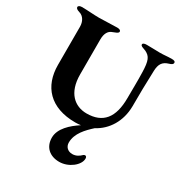

<svg xmlns="http://www.w3.org/2000/svg" viewBox="-213 -805 1171 1243"><g transform="rotate(30 372.5 -184.0)"><path d="M710 -655C672 -655 657 -651 620 -651C589 -651 572 -653 524 -653C506 -653 494 -649 494 -639C494 -626 519 -622 534 -615C572 -596 585 -572 587 -483C589 -422 587 -344 587 -292C587 -145 528 -73 407 -73C318 -73 245 -134 245 -271V-533C245 -578 262 -601 282 -610C304 -620 329 -625 329 -639C329 -649 318 -654 302 -654C264 -654 205 -650 167 -650C128 -650 79 -655 37 -655C22 -655 11 -649 11 -640C11 -631 19 -624 39 -618C72 -609 90 -575 90 -538V-253C90 -93 185 14 373 14C387 14 400 13 414 11C354 50 291 106 291 174C291 245 339 287 410 287C481 287 548 232 548 184C548 171 542 166 535 166C531 166 526 168 523 171C507 187 486 201 458 201C425 201 402 179 402 147C402 78 455 25 501 -17C585 -61 641 -150 642 -262C642 -350 643 -430 647 -531C649 -579 664 -606 709 -619C727 -624 736 -631 736 -640C736 -652 725 -655 710 -655Z"/></g></svg>

Font: EB Garamond
Style: Bold
Weight: 700
Designer: Georg Duffner and Octavio Pardo
Foundry: Georg Duffner
Version: Version 1.000;PS 001.000;hotconv 1.0.88;makeotf.lib2.5.64775